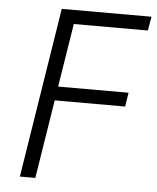

<svg xmlns="http://www.w3.org/2000/svg" viewBox="-51 -749 648 793"><g transform="rotate(5 272.5 -352.5)"><path d="M61 0 173 -705H545L535 -647H228L186 -384H478L469 -326H177L125 0Z"/></g></svg>

Font: Nunito Sans 7pt Condensed Light
Style: Italic
Weight: 300
Width: 3
Italic angle: -9°
Designer: Vernon Adams
Foundry: Vernon Adams
Version: Version 3.101;gftools[0.9.27]